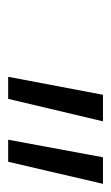

<svg xmlns="http://www.w3.org/2000/svg" viewBox="79 -789 272 470"><g transform="rotate(90 215.0 -554.0)"><path d="M212 -670 168 -438H222L277 -670ZM322 -438H376L430 -670H365Z"/></g></svg>

Font: LT Wave Text Light Italic
Style: Regular
Weight: 300
Designer: Daniel Lyons
Version: Version 2.5 (Glyphs App)